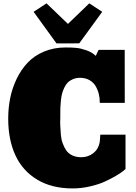

<svg xmlns="http://www.w3.org/2000/svg" viewBox="-20 -1083 791 1118"><path d="M710.9 -98.6 696.8 -86.9Q682.6 -75.2 654.3 -58.6Q626 -42 590.3 -25.6Q554.7 -9.3 504.2 2.4Q453.6 14.2 402.8 14.2Q281.7 14.2 196.5 -37.1Q111.3 -88.4 69.6 -179Q27.8 -269.5 27.8 -392.6Q27.8 -454.6 39.6 -512.7Q51.3 -570.8 77.4 -624.8Q103.5 -678.7 141.6 -718.8Q179.7 -758.8 236.3 -782.7Q293 -806.6 361.8 -806.6Q397.9 -806.6 423.8 -804.2Q449.7 -801.8 482.7 -790.3Q515.6 -778.8 537.6 -757.8L554.2 -792.5H706.1L706.5 -483.9H561Q561.5 -509.8 555.7 -534.4Q549.8 -559.1 537.1 -581.1Q524.4 -603 501 -616.5Q477.5 -629.9 446.8 -629.9Q423.8 -629.9 405.5 -622.3Q387.2 -614.7 375.2 -603Q363.3 -591.3 354.5 -572.8Q345.7 -554.2 341.3 -537.4Q336.9 -520.5 334.5 -496.6Q332 -472.7 331.5 -456.5Q331.1 -440.4 331.1 -417.5Q331.1 -410.6 331.1 -396Q329.6 -374 331.1 -348.4Q332.5 -322.8 334.5 -297.4Q336.4 -272 345 -248.5Q353.5 -225.1 366 -207Q378.4 -189 400.9 -178.2Q423.3 -167.5 453.1 -167.5Q492.7 -167.5 522.7 -190.7Q552.7 -213.9 560.1 -252.9Q562 -262.7 564 -298.8H710.9ZM309.1 -830.1 175.8 -1014.2 251 -1063.5 375.5 -943.8 500 -1063.5 575.2 -1014.2 441.4 -830.6Z"/></svg>

Font: Bevan
Style: Regular
Weight: 400
Foundry: vernon adams
Version: Version 1.000